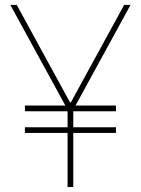

<svg xmlns="http://www.w3.org/2000/svg" viewBox="-20 -747 563 767"><path d="M21.3 -727.3H46.9L259.6 -338.1H263.1L475.9 -727.3H501.4L281.6 -325.3H443.2V-302.6H272.7V-238.6H443.2V-215.9H272.7V0H250V-215.9H79.5V-238.6H250V-302.6H79.5V-325.3H241.1Z"/></svg>

Font: Inter P Thin
Style: Regular
Weight: 100
Designer: Rasmus Andersson
Foundry: rsms
Version: Version 3.018;git-588b23468